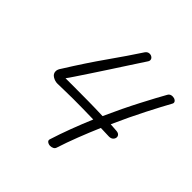

<svg xmlns="http://www.w3.org/2000/svg" viewBox="-181 -740 964 964"><g transform="rotate(45 301.0 -258.5)"><path d="M316 82Q305 82 296.5 76Q288 70 291 60Q308 6 329.5 -51Q351 -108 375 -165Q338 -166 300.5 -166.5Q263 -167 230 -167Q196 -167 167.5 -166Q139 -165 120 -165Q103 -165 86.5 -175Q70 -185 70 -203Q70 -216 81 -231Q149 -340 210.5 -427Q272 -514 319 -586Q328 -599 342 -599Q352 -599 359.5 -593Q367 -587 367 -578Q367 -571 363 -566Q340 -531 312 -488Q284 -445 255.5 -401Q227 -357 201 -318Q175 -279 156.5 -251Q138 -223 130 -213Q157 -213 199.5 -213Q242 -213 293 -212.5Q344 -212 396 -210Q440 -308 482.5 -389.5Q525 -471 550 -515Q557 -529 575 -529Q586 -529 594 -523.5Q602 -518 602 -510Q602 -506 599 -501Q575 -458 535 -380Q495 -302 454 -210L497 -207Q510 -206 516 -200Q522 -194 522 -186Q522 -176 514 -168Q506 -160 491 -160Q477 -160 462.5 -161Q448 -162 432 -162Q407 -104 384.5 -46Q362 12 345 65Q342 74 333.5 78Q325 82 316 82Z"/></g></svg>

Font: Grape Nuts
Style: Regular
Weight: 400
Designer: Robert E. Leuschke
Foundry: Robert E. Leuschke
Version: Version 1.010; ttfautohint (v1.8.3)